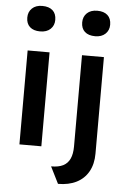

<svg xmlns="http://www.w3.org/2000/svg" viewBox="-63 -827 703 1073"><g transform="rotate(5 288.0 -290.5)"><path d="M70 0V-527H193V0ZM52 -710Q52 -742 73 -762Q94 -782 130 -782Q168 -782 188.5 -763.5Q209 -745 209 -710Q209 -679 188 -659Q167 -639 130 -639Q93 -639 72.5 -657.5Q52 -676 52 -710ZM257 107Q299 107 324.5 94Q350 81 362.5 54Q375 27 375 -15V-527H498V14Q498 73 474.5 115Q451 157 407.5 179Q364 201 304 201ZM360 -710Q360 -742 381 -762Q402 -782 439 -782Q476 -782 496.5 -763.5Q517 -745 517 -710Q517 -679 496 -659Q475 -639 439 -639Q401 -639 380.5 -657.5Q360 -676 360 -710Z"/></g></svg>

Font: Our Lexend Medium
Style: Regular
Weight: 500
Designer: Bonnie Shaver-Troup, Thomas Jockin
Foundry: Lexend
Version: Version 1.007